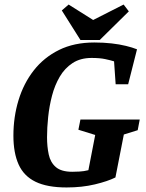

<svg xmlns="http://www.w3.org/2000/svg" viewBox="-20 -815 642 845"><path d="M273 10Q188 10 136.5 -15Q85 -40 62 -91Q39 -142 39 -218Q39 -300 61.5 -374Q84 -448 128.5 -505Q173 -562 239.5 -595Q306 -628 395 -628Q436 -628 471 -624Q506 -620 534.5 -613Q563 -606 583 -598L544 -444H489L482 -545Q466 -550 442.5 -555Q419 -560 383 -560Q334 -560 299.5 -537.5Q265 -515 243 -477.5Q221 -440 209 -394Q197 -348 192 -300.5Q187 -253 187 -211Q187 -170 194.5 -135Q202 -100 226 -79.5Q250 -59 298 -59Q311 -59 330 -60Q349 -61 369 -66L399 -221L325 -244L334 -289H595L586 -242L525 -223L488 -34Q454 -17 397.5 -3.5Q341 10 273 10ZM334 -639 252 -769 282 -795 390 -727 524 -795 547 -765 419 -639Z"/></svg>

Font: Manuale
Style: Italic
Weight: 400
Italic angle: -11°
Designer: Eduardo Tunni / Pablo Cosgaya
Foundry: Eduardo Tunni / Pablo Cosgaya
Version: Version 1.002